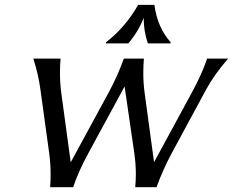

<svg xmlns="http://www.w3.org/2000/svg" viewBox="-20 -782 973 802"><path d="M557.1 -761.7H625Q637.7 -666.5 692.9 -605.5L691.9 -600.6H597.7Q580.1 -651.9 580.1 -707.5Q558.6 -651.4 516.1 -600.6H421.9L422.9 -605.5Q502.9 -667 557.1 -761.7ZM189.5 0Q191.4 -26.9 191.4 -53.2Q191.4 -99.6 185.5 -142.1L148.9 -407.7Q139.6 -475.1 119.1 -537.1H232.9Q230.5 -507.3 230.5 -478Q230.5 -434.6 235.8 -395L275.4 -104L433.6 -395Q471.7 -465.3 497.1 -537.1H581.1Q578.6 -507.3 578.6 -478Q578.6 -434.6 584 -395L623.5 -104.5L781.2 -395Q823.2 -472.2 845.2 -537.1H932.6Q873.5 -468.3 840.8 -407.7L697.3 -142.1Q660.2 -73.2 633.8 0H544.9Q547.4 -27.8 547.4 -55.2Q547.4 -98.6 541 -142.1L500.5 -420.9L349.1 -142.1Q307.6 -65.9 285.6 0Z"/></svg>

Font: Classica
Style: Book Oblique
Weight: 400
Italic angle: -12°
Designer: Wojciech Kalinowski "wmk69" (wmk69@o2.pl)
Foundry: Wojciech Kalinowski "wmk69" (wmk69@o2.pl)
Version: Version 2.1.1; 2021-05-14